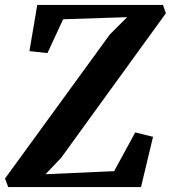

<svg xmlns="http://www.w3.org/2000/svg" viewBox="-36 -763 696 783"><path d="M-2.5 0 -15.5 -35 412 -622.5 482.5 -693 221.5 -684.5 157.5 -546.5 84 -554.5 116 -743H628.5L640.5 -709L213 -119L149.5 -52.5L429.5 -65L515.5 -223L588 -205L539 0Z"/></svg>

Font: Merriweather 48pt
Style: Bold Italic
Weight: 700
Italic angle: -7.8°
Version: Version 2.101